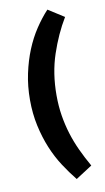

<svg xmlns="http://www.w3.org/2000/svg" viewBox="-82 -630 429 784"><g transform="rotate(-10 132.5 -238.0)"><path d="M239 -547Q201 -484 175 -406.5Q149 -329 149 -238Q149 -193 155.5 -153Q162 -113 173.5 -76Q185 -39 201.5 -3.5Q218 32 239 69L171 113Q145 81 121 44Q97 7 79 -36.5Q61 -80 50 -130.5Q39 -181 39 -238Q39 -295 50 -346.5Q61 -398 79 -442Q97 -486 121.5 -523Q146 -560 173 -589Z"/></g></svg>

Font: Mukta Malar
Style: Bold
Weight: 700
Designer: Aadarsh Rajan, Girish Dalvi, Yashodeep Gholap
Foundry: Ek Type
Version: Version 2.538;PS 1.000;hotconv 16.6.51;makeotf.lib2.5.65220;